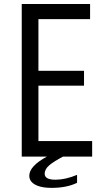

<svg xmlns="http://www.w3.org/2000/svg" viewBox="-20 -805 540 944"><path d="M86.9 -785.2H422.9V-710.9H168.9V-457H393.1V-383.8H168.9V-111.3H433.1V-35.2H290Q244.1 -10.7 223.6 6.3Q199.7 26.4 199.7 49.3Q199.7 78.6 252.4 78.6Q301.8 78.6 358.9 54.7V93.8Q308.1 118.7 233.4 118.7Q190.4 118.7 163.6 107.9Q124 91.8 124 59.1Q124 11.7 210.9 -35.2H86.9Z"/></svg>

Font: BIZ UDGothic
Style: Regular
Weight: 400
Monospace: yes
Designer: TypeBank Co., Ltd.
Foundry: Morisawa Inc.
Version: Version 1.05